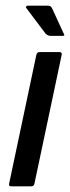

<svg xmlns="http://www.w3.org/2000/svg" viewBox="-20 -655 246 675"><path d="M101 -9Q99 0 90 0H19Q10 0 12 -9L108 -463Q111 -472 119 -472H190Q193 -472 195.5 -469.5Q198 -467 197 -463ZM157 -529Q148 -529 140 -537L73 -626Q70 -629 72 -632Q74 -635 77 -635H146Q153 -635 156.5 -633.5Q160 -632 163 -626L203 -539Q210 -529 201 -529Z"/></svg>

Font: Glory Thin Medium
Style: Italic
Weight: 500
Italic angle: -12°
Version: Version 1.011